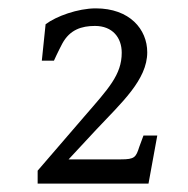

<svg xmlns="http://www.w3.org/2000/svg" viewBox="-20 -731 450 459"><path d="M182 -453 70 -323V-292H335L356 -407H323L313 -380C305 -355 302 -350 269 -350H144L210 -421C270 -485 332 -540 332 -606C332 -661 290 -711 209 -711C166 -711 114 -692 89 -673L80 -586H109L115 -599C120 -609 124 -618 129 -627C147 -660 175 -669 207 -669C249 -669 271 -641 271 -605C271 -552 239 -519 182 -453Z"/></svg>

Font: LT Superior Serif Semibold
Style: Regular
Weight: 600
Designer: Daniel Lyons
Foundry: LyonsType
Version: Version 2.120;FEAKit 1.0